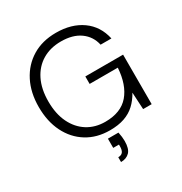

<svg xmlns="http://www.w3.org/2000/svg" viewBox="-211 -866 1180 1246"><g transform="rotate(-30 379.0 -243.0)"><path d="M376 12Q278 12 204.5 -33.5Q131 -79 90.5 -160.5Q50 -242 50 -350Q50 -457 91.5 -538.5Q133 -620 208.5 -666Q284 -712 387 -712Q503 -712 581 -656.5Q659 -601 681 -500H600Q585 -568 530 -607.5Q475 -647 387 -647Q307 -647 247.5 -611.5Q188 -576 155 -509.5Q122 -443 122 -350Q122 -257 154.5 -190Q187 -123 244.5 -87Q302 -51 377 -51Q495 -51 554.5 -121Q614 -191 622 -315H411V-371H694V0H630L623 -127Q598 -82 564.5 -51Q531 -20 485 -4Q439 12 376 12ZM334 226V190Q358 190 368.5 176Q379 162 379 135V121H336V52H415Q419 70 421 87.5Q423 105 423 119Q423 177 399 201.5Q375 226 334 226Z"/></g></svg>

Font: DM Sans 12pt Light
Style: Regular
Weight: 300
Version: Version 4.004;gftools[0.9.30]